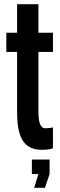

<svg xmlns="http://www.w3.org/2000/svg" viewBox="-20 -702 285 910"><path d="M162 -682V-547H231V-456H162V-184C162 -167 162 -145 166 -127C170 -109 178 -94 194 -94C202 -94 212 -95 219 -96C223 -97 227 -97 231 -98V1C226 2 221 4 216 5C206 7 193 8 177 8C118 8 90 -22 76 -60C62 -98 61 -144 61 -176V-456H10V-547H61V-682ZM215 123 193 188H142L162 123H131V54H215Z"/></svg>

Font: League Gothic
Style: Regular
Weight: 400
Designer: The League of Moveable Type
Version: Version 1.560;PS 001.560;hotconv 1.0.56;makeotf.lib2.0.21325